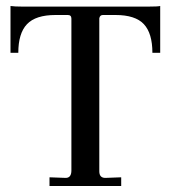

<svg xmlns="http://www.w3.org/2000/svg" viewBox="-20 -620 569 640"><path d="M15 -444V-600Q29 -598 55 -598H474Q506 -598 514 -600V-444H488Q488 -509 459.5 -539.5Q431 -570 365 -570H323Q313 -570 311 -559V-49Q311 -27 331 -27L384 -29V0H145V-29L199 -27Q218 -27 218 -52V-558Q218 -570 206 -570H165Q99 -570 70 -539.5Q41 -509 41 -444Z"/></svg>

Font: Unna
Style: Regular
Weight: 400
Designer: Jorge de Buen U.
Foundry: Omnibus-Type
Version: Version 2.006;PS 002.006;hotconv 1.0.70;makeotf.lib2.5.58329